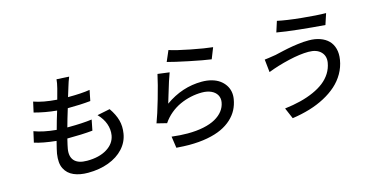

<svg xmlns="http://www.w3.org/2000/svg" viewBox="-80 -1143 3029 1573"><g transform="rotate(-15 1434.0 -356.5)"><path d="M702.8 -389.9 811.1 -411.9Q850.9 -354.4 865.1 -301.7Q879.3 -248.9 869.3 -188.9Q858 -119 809.1 -65.7Q760.3 -12.4 682 16.9Q603.7 46.2 507.1 46.2Q472.3 46.2 442.5 40.8Q412.6 35.5 386.9 24.3Q361.2 13.1 342.7 -4.1Q324.2 -21.3 312 -45.5Q299.7 -69.6 297.1 -100.9Q294.4 -132.1 300.4 -171.2Q304.7 -196.7 324.2 -273.1Q211.3 -284.8 140.6 -307.2L161.2 -399.1Q235.1 -370.7 348.7 -360.1Q367.2 -430.4 392.8 -512.1Q295.1 -521 202.4 -546.2L221.9 -633.9Q299 -606.5 416.9 -598Q430.8 -647.4 440.7 -686.1Q452.4 -732.2 454.2 -761L560 -755Q544 -715.6 534.1 -681.1L507.5 -595.2Q625.4 -595.2 693.5 -606.9L675.4 -517Q587.4 -508.2 484 -508.2H482.2Q454.9 -420.1 437.9 -356.9H451Q564.3 -356.9 647 -367.9L629.3 -278.1Q538.7 -269.2 414.4 -269.2Q399.9 -209.5 396 -186.1Q385.3 -121.4 417.6 -86.3Q449.9 -51.1 524.5 -51.1Q627.5 -51.1 693.7 -92Q759.9 -132.8 771.3 -201Q779.1 -249.6 761.9 -298.3Q744.7 -346.9 702.8 -389.9Z M1362.9 -664.1 1402 -755Q1459.2 -735.8 1577.6 -712.7Q1696 -689.6 1761.7 -682.9L1724.8 -589.8Q1660.2 -598.4 1539.8 -623.4Q1419.4 -648.4 1362.9 -664.1ZM1364.3 -576Q1353.7 -549 1340.2 -506.9Q1326.7 -464.8 1307 -398.6Q1287.3 -332.4 1286.6 -331Q1431.5 -433.9 1597.7 -433.9Q1643.1 -433.9 1681.3 -423.3Q1719.5 -412.6 1746.3 -393.5Q1773.1 -374.3 1790.7 -348.5Q1808.2 -322.8 1814.3 -292.1Q1820.3 -261.4 1814.6 -228Q1806.8 -180.8 1786 -140.8Q1765.3 -100.9 1728.5 -67.1Q1691.8 -33.4 1641.2 -9.8Q1590.6 13.8 1520.4 27Q1450.3 40.1 1365.1 40.1Q1324.9 40.1 1257.5 35.2L1243.3 -62.9Q1315.7 -54 1377.8 -54Q1452.8 -54 1513.1 -66.6Q1573.5 -79.2 1614.9 -102.5Q1656.2 -125.7 1680.8 -157.7Q1705.3 -189.6 1712 -229Q1717.7 -263.5 1702.2 -290.7Q1686.8 -317.8 1653.8 -332.9Q1620.7 -348 1575.6 -348Q1528.1 -348 1480.6 -337.7Q1433.2 -327.4 1388.5 -307.2Q1343.8 -286.9 1304.3 -254.1Q1264.9 -221.2 1236.5 -179L1152 -199.9Q1177.6 -266.7 1212.5 -387.8Q1247.5 -508.9 1264.6 -589.1Z M2635.7 -317.1Q2644.9 -372.9 2609.7 -408.4Q2574.6 -443.9 2505.3 -443.9Q2433.9 -443.9 2335.9 -421.2Q2237.9 -398.4 2155.5 -366.1L2143.8 -475.1Q2166.5 -476.9 2240.1 -489Q2244.7 -490.1 2271.7 -496.3Q2298.7 -502.5 2310.7 -505.1Q2322.8 -507.8 2349.4 -513.3Q2376.1 -518.8 2394.5 -521.5Q2413 -524.1 2438 -527.7Q2463.1 -531.2 2486.5 -532.7Q2509.9 -534.1 2532.3 -534.1Q2585.2 -534.1 2627.3 -519.2Q2669.4 -504.3 2697.1 -476.6Q2724.8 -448.9 2736 -407.1Q2747.2 -365.4 2738.6 -313.9Q2728.7 -253.9 2698.9 -201.7Q2669 -149.5 2623.6 -109Q2578.1 -68.5 2518.3 -36.8Q2458.5 -5 2389 15.8Q2319.6 36.6 2241.1 47.9L2201.3 -45.1Q2273.8 -54 2335 -69.2Q2396.3 -84.5 2448.7 -107.8Q2501.1 -131 2539.6 -161Q2578.1 -191.1 2603 -230.6Q2627.8 -270.2 2635.7 -317.1ZM2322.1 -756Q2395.2 -739.7 2522.9 -726.7Q2650.6 -713.8 2728 -713.1L2697.4 -620Q2594.5 -627.8 2478.9 -640.1Q2363.3 -652.3 2293 -665.1Z"/></g></svg>

Font: Karasuma Gothic
Style: Medium Italic
Weight: 500
Italic angle: 9.39998°
Designer: Rasmus Andersson / Ryoko Nishizuka
Foundry: Genbu
Version: Version 1.00